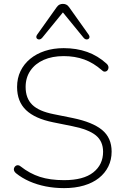

<svg xmlns="http://www.w3.org/2000/svg" viewBox="-20 -961 640 989"><path d="M310 8Q260 8 215 -1Q170 -10 131.5 -27Q93 -44 62 -69Q55 -75 52.5 -82Q50 -89 52.5 -95.5Q55 -102 60 -106Q65 -110 72 -110Q79 -110 86 -104Q133 -67 185.5 -50Q238 -33 310 -33Q410 -33 460.5 -73Q511 -113 511 -179Q511 -233 474 -263.5Q437 -294 353 -311L254 -331Q160 -350 114 -394Q68 -438 68 -513Q68 -558 85.5 -594.5Q103 -631 135 -657.5Q167 -684 211 -698.5Q255 -713 308 -713Q374 -713 429 -693.5Q484 -674 529 -633Q536 -627 538 -619.5Q540 -612 537.5 -605.5Q535 -599 530.5 -595.5Q526 -592 519 -592Q512 -592 505 -599Q462 -637 414 -654.5Q366 -672 308 -672Q249 -672 205 -652.5Q161 -633 136.5 -597Q112 -561 112 -513Q112 -455 146 -421.5Q180 -388 256 -373L355 -353Q457 -332 506 -291.5Q555 -251 555 -180Q555 -138 538 -103.5Q521 -69 489.5 -44Q458 -19 412.5 -5.5Q367 8 310 8ZM197 -766Q191 -759 184.5 -758Q178 -757 173 -760Q168 -763 167 -769Q166 -775 171 -782L272 -924Q279 -934 287 -937.5Q295 -941 304 -941Q313 -941 321 -937.5Q329 -934 336 -924L437 -782Q442 -775 441 -769Q440 -763 435 -760Q430 -757 423.5 -758Q417 -759 411 -766L304 -897Z"/></svg>

Font: Nunito ExtraLight
Style: Regular
Weight: 200
Designer: Vernon Adams
Foundry: Vernon Adams
Version: Version 3.602;April 4, 2023;FontCreator 14.0.0.2856 64-bit